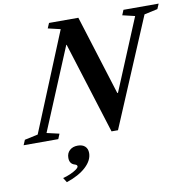

<svg xmlns="http://www.w3.org/2000/svg" viewBox="-167 -867 1247 1260"><g transform="rotate(-10 456.0 -237.0)"><path d="M523 10.5 331.5 -600H329L101 -53L184 -34L170 0H-61L-46.5 -34L42 -53L311 -708L228 -727.5L242.5 -761.5H438L604 -231H608.5L807 -708L724.5 -727.5L738.5 -761.5H973L958.5 -727.5L869.5 -708L566 10.5ZM176.5 288 157 257Q182 251 206.5 240.2Q231 229.5 247.2 217.8Q263.5 206 263.5 197.5Q263.5 193 260 189.2Q256.5 185.5 248 183Q213.5 173 213.5 133Q213.5 101.5 234 82.8Q254.5 64 288 64Q319 64 336.2 80Q353.5 96 353.5 124.5Q353.5 173 306.8 216.5Q260 260 176.5 288Z"/></g></svg>

Font: Libre Caslon Text
Style: Italic
Weight: 400
Italic angle: -22.583°
Designer: Pablo Impallari, Rodrigo Fuenzalida, Katja Schimmel
Foundry: Pablo Impallari, Rodrigo Fuenzalida
Version: Version 2.000